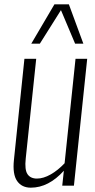

<svg xmlns="http://www.w3.org/2000/svg" viewBox="-20 -846 435 875"><path d="M122.6 -647 228 -826.2H293.9L359.9 -647H322.3L257.8 -799.8L161.6 -647ZM120.6 9.3Q79.1 9.3 57.9 -21.2Q36.6 -51.8 43.5 -117.2L91.3 -578.1H145L97.2 -123Q91.8 -72.8 105.2 -52.5Q118.7 -32.2 148.4 -32.2Q177.7 -32.2 210.9 -51Q244.1 -69.8 274.4 -102.1L324.2 -578.1H377.4L316.9 0H263.7L271 -67.9Q201.2 9.3 120.6 9.3Z"/></svg>

Font: Oswald
Style: Extra-Light
Weight: 200
Designer: Vernon Adams
Foundry: Vernon Adams
Version: 3.0; ttfautohint (v0.94.23-7a4d-dirty) -l 8 -r 50 -G 200 -x 